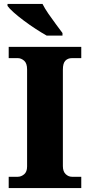

<svg xmlns="http://www.w3.org/2000/svg" viewBox="-20 -951 455 971"><path d="M24 0V-57H70Q87 -57 102 -69.5Q117 -82 117 -109V-600Q117 -631 102 -644Q87 -657 70 -657H24V-714H391V-657H344Q323 -657 310.5 -644Q298 -631 298 -599V-111Q298 -84 312 -70.5Q326 -57 344 -57H391V0ZM216 -771Q191 -785 161 -804.5Q131 -824 101.5 -846Q72 -868 49.5 -888Q27 -908 18 -921V-931H195Q206 -909 224.5 -882Q243 -855 262.5 -829Q282 -803 296 -784V-771Z"/></svg>

Font: Noto Serif Sinhala ExtraBold
Style: Regular
Weight: 800
Designer: Jelle Bosma - Monotype Design Team
Foundry: Monotype Imaging Inc.
Version: Version 2.007; ttfautohint (v1.8.4.7-5d5b)